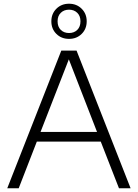

<svg xmlns="http://www.w3.org/2000/svg" viewBox="-20 -1012 741 1032"><path d="M19 0 309.5 -740H391.5L682 0H619.5L521.5 -251H178L80.5 0ZM198 -303H501.5L350 -693ZM351 -803Q310 -803 283 -829.8Q256 -856.5 256 -897.5Q256 -938 283 -965Q310 -992 351 -992Q392 -992 419 -965Q446 -938 446 -897.5Q446 -856.5 419 -829.8Q392 -803 351 -803ZM351 -834.5Q378 -834.5 395.2 -851.2Q412.5 -868 412.5 -897.5Q412.5 -926.5 395.2 -943.2Q378 -960 351 -960Q324 -960 306.8 -943.2Q289.5 -926.5 289.5 -897.5Q289.5 -868 306.8 -851.2Q324 -834.5 351 -834.5Z"/></svg>

Font: Encode Sans Semi Expanded Light
Style: Regular
Weight: 300
Width: 6
Designer: Multiple Designers
Foundry: Impallari Type
Version: Version 3.000; ttfautohint (v1.8.3) -l 8 -r 50 -G 200 -x 14 